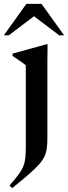

<svg xmlns="http://www.w3.org/2000/svg" viewBox="-49 -738 353 997"><path d="M85 -399Q79.5 -404 69 -411.5Q58.5 -419 45 -428.2Q31.5 -437.5 16 -447.5V-459.5L191.5 -508H198L197 -410.5V-23.5Q197 7.5 194.2 30.5Q191.5 53.5 182.2 73.8Q173 94 153 116.5Q133 139 99.2 168.2Q65.5 197.5 14 239L0.5 225Q31 190.5 48 167.2Q65 144 72.8 124Q80.5 104 82.8 80Q85 56 85 20.5ZM-29 -554.5 88 -718H166.5L284 -554.5H258.5L108 -668.5H147L-3.5 -554.5Z"/></svg>

Font: Newsreader 60pt Medium
Style: Regular
Weight: 500
Designer: Hugues Gentile
Foundry: Production Type
Version: Version 1.003